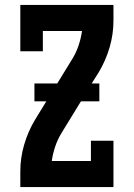

<svg xmlns="http://www.w3.org/2000/svg" viewBox="-20 -755 540 775"><path d="M62 0V-63Q62 -118 77.5 -171Q93 -224 121 -271L167 -346H119V-418H211L273 -519Q288 -544 297.5 -572.5Q307 -601 311 -630H153V-548H62V-735H438V-672Q438 -617 422.5 -564Q407 -511 379 -464L350 -418H381V-346H307L303 -340L227 -216Q212 -191 202.5 -162.5Q193 -134 189 -105H347V-187H438V0Z"/></svg>

Font: Iosevka Curly Slab Extrabold
Style: Regular
Weight: 800
Monospace: yes
Designer: Belleve Invis
Foundry: Belleve Invis
Version: Version 22.1.2; ttfautohint (v1.8.4)